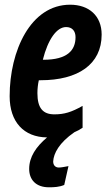

<svg xmlns="http://www.w3.org/2000/svg" viewBox="-20 -574 462 816"><path d="M188 222C210 222 232 221 253 212L271 132C255 135 240 138 230 138C216 138 206 129 206 112C208 78 231 33 296 -12C308 -17 319 -23 331 -31V-124C283 -97 253 -88 211 -88C163 -88 139 -114 139 -178C139 -196 141 -215 145 -233H153C311 -233 412 -300 412 -427C412 -507 358 -554 278 -554C110 -554 21 -358 21 -165C21 -56 81 9 180 10C133 50 104 93 104 144C104 189 132 222 188 222ZM165 -320H162C184 -407 221 -459 261 -459C287 -459 301 -442 301 -416C301 -361 267 -320 165 -320Z"/></svg>

Font: Noto Sans ExtraCondensed
Style: Bold Italic
Weight: 700
Width: 2
Italic angle: -12°
Designer: Monotype Design Team
Foundry: Monotype Imaging Inc.
Version: Version 2.013